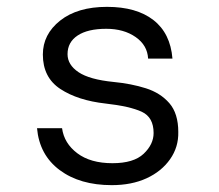

<svg xmlns="http://www.w3.org/2000/svg" viewBox="-20 -528 640 560"><path d="M306 12Q213 12 154 -32Q95 -76 88 -154H161Q167 -110 205.5 -81Q244 -52 308 -52Q370 -52 399 -79.5Q428 -107 428 -140Q428 -186 393.5 -202Q359 -218 288 -226Q207 -235 156 -268.5Q105 -302 105 -369Q105 -428 155.5 -468Q206 -508 292 -508Q378 -508 427.5 -469.5Q477 -431 483 -357H412Q410 -396 375.5 -420Q341 -444 290 -444Q236 -444 206.5 -424.5Q177 -405 177 -370Q177 -339 209 -317.5Q241 -296 311 -289Q363 -284 405.5 -270.5Q448 -257 474 -227Q500 -197 500 -143Q501 -99 476 -63.5Q451 -28 407.5 -8Q364 12 306 12Z"/></svg>

Font: DM Mono Light
Style: Regular
Weight: 300
Designer: Colophon Foundry
Foundry: Colophon Foundry
Version: Version 1.000; ttfautohint (v1.8.2.53-6de2)